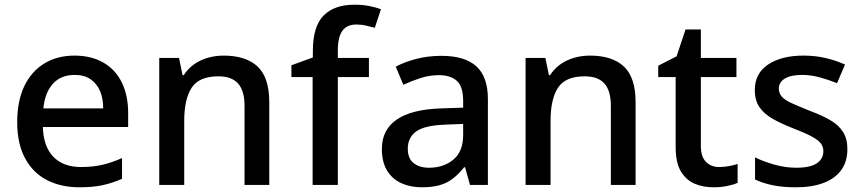

<svg xmlns="http://www.w3.org/2000/svg" viewBox="-20 -785 3661 815"><path d="M296 -549Q367 -549 418.5 -519.5Q470 -490 497 -435Q524 -380 524 -305V-246H162Q164 -164 206 -120Q248 -76 324 -76Q375 -76 415 -85.5Q455 -95 498 -114V-26Q457 -8 416 1Q375 10 317 10Q239 10 179.5 -20.5Q120 -51 86.5 -113Q53 -175 53 -266Q53 -356 83 -419Q113 -482 168 -515.5Q223 -549 296 -549ZM297 -467Q239 -467 205 -430Q171 -393 164 -325H418Q418 -368 404.5 -399Q391 -430 364.5 -448.5Q338 -467 297 -467Z M929 -549Q1024 -549 1073.5 -502.5Q1123 -456 1123 -351V0H1018V-336Q1018 -399 991 -430Q964 -461 907 -461Q825 -461 793.5 -412.5Q762 -364 762 -272V0H656V-539H740L755 -466H760Q778 -494 804.5 -512.5Q831 -531 863 -540Q895 -549 929 -549Z M1546 -458H1414V0H1307V-458H1217V-508L1308 -541V-568Q1308 -673 1353.5 -719Q1399 -765 1485 -765Q1519 -765 1547 -759.5Q1575 -754 1597 -746L1571 -667Q1555 -671 1535 -676Q1515 -681 1493 -681Q1453 -681 1433.5 -654.5Q1414 -628 1414 -570V-539H1546Z M1854 -548Q1953 -548 2002 -503.5Q2051 -459 2051 -365V0H1975L1954 -75H1950Q1927 -46 1902.5 -27Q1878 -8 1846.5 1Q1815 10 1770 10Q1722 10 1683.5 -7.5Q1645 -25 1623 -61Q1601 -97 1601 -153Q1601 -234 1664 -277.5Q1727 -321 1855 -325L1946 -328V-356Q1946 -418 1919 -442Q1892 -466 1843 -466Q1803 -466 1764.5 -453.5Q1726 -441 1692 -425L1660 -502Q1697 -522 1747 -535Q1797 -548 1854 -548ZM1873 -256Q1782 -253 1746.5 -227Q1711 -201 1711 -154Q1711 -112 1736 -92.5Q1761 -73 1801 -73Q1863 -73 1904.5 -107.5Q1946 -142 1946 -212V-259Z M2484 -549Q2579 -549 2628.5 -502.5Q2678 -456 2678 -351V0H2573V-336Q2573 -399 2546 -430Q2519 -461 2462 -461Q2380 -461 2348.5 -412.5Q2317 -364 2317 -272V0H2211V-539H2295L2310 -466H2315Q2333 -494 2359.5 -512.5Q2386 -531 2418 -540Q2450 -549 2484 -549Z M3033 -76Q3054 -76 3075 -80Q3096 -84 3111 -89V-9Q3094 -1 3066.5 4.5Q3039 10 3009 10Q2965 10 2929 -5Q2893 -20 2870.5 -57Q2848 -94 2848 -161V-458H2774V-506L2852 -546L2890 -660H2955V-539H3106V-458H2955V-165Q2955 -120 2976.5 -98Q2998 -76 3033 -76Z M3577 -152Q3577 -100 3551.5 -64Q3526 -28 3477 -9Q3428 10 3359 10Q3303 10 3261 1.5Q3219 -7 3185 -23V-117Q3221 -99 3268 -86Q3315 -73 3359 -73Q3420 -73 3447.5 -92Q3475 -111 3475 -143Q3475 -162 3464 -176.5Q3453 -191 3425 -206Q3397 -221 3345 -241Q3294 -261 3258.5 -281.5Q3223 -302 3203.5 -330.5Q3184 -359 3184 -403Q3184 -474 3241 -511.5Q3298 -549 3390 -549Q3440 -549 3483.5 -539Q3527 -529 3567 -511L3533 -432Q3498 -446 3460 -456.5Q3422 -467 3385 -467Q3337 -467 3311.5 -451.5Q3286 -436 3286 -409Q3286 -390 3298 -375.5Q3310 -361 3339.5 -347.5Q3369 -334 3419 -314Q3470 -295 3505 -274.5Q3540 -254 3558.5 -225Q3577 -196 3577 -152Z"/></svg>

Font: Noto Sans Khmer Medium
Style: Regular
Weight: 500
Version: Version 2.003